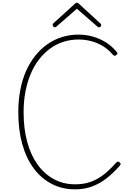

<svg xmlns="http://www.w3.org/2000/svg" viewBox="-20 -1409 991 1448"><path d="M547 19Q449 19 370 -22Q291 -63 234.5 -139Q178 -215 148 -322Q118 -429 118 -562Q118 -652 133 -730.5Q148 -809 177 -874Q206 -939 246.5 -989.5Q287 -1040 337.5 -1075.5Q388 -1111 447.5 -1129.5Q507 -1148 572 -1148Q627 -1148 679 -1133.5Q731 -1119 777 -1090.5Q823 -1062 858 -1020Q865 -1012 865.5 -1006.5Q866 -1001 857 -994Q850 -987 843.5 -988.5Q837 -990 829 -999Q794 -1039 752.5 -1063.5Q711 -1088 665 -1099.5Q619 -1111 572 -1111Q513 -1111 459 -1094Q405 -1077 358.5 -1043Q312 -1009 275 -961.5Q238 -914 212 -852.5Q186 -791 172 -718.5Q158 -646 158 -562Q158 -439 185 -339.5Q212 -240 263 -168.5Q314 -97 386 -58Q458 -19 547 -19Q597 -19 638.5 -30Q680 -41 717.5 -62.5Q755 -84 788 -113.5Q821 -143 853 -179Q862 -188 868 -190Q874 -192 882 -184Q890 -177 890 -171.5Q890 -166 882 -158Q831 -100 779.5 -61Q728 -22 671 -1.5Q614 19 547 19ZM394 -1203Q388 -1203 382.5 -1208.5Q377 -1214 377 -1221Q377 -1224 378.5 -1227Q380 -1230 382 -1233L544 -1380Q549 -1385 552.5 -1387Q556 -1389 560 -1389Q564 -1389 567.5 -1387Q571 -1385 576 -1380L738 -1231Q741 -1229 742 -1226Q743 -1223 743 -1220Q743 -1213 738 -1208Q733 -1203 727 -1203Q723 -1203 720 -1204.5Q717 -1206 714 -1209L560 -1343L406 -1209Q403 -1206 400.5 -1204.5Q398 -1203 394 -1203Z"/></svg>

Font: Playwrite CL Thin
Style: Regular
Weight: 100
Designer: Veronika Burian, José Scaglione
Foundry: TypeTogether
Version: Version 1.002